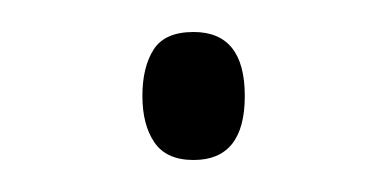

<svg xmlns="http://www.w3.org/2000/svg" viewBox="-20 -93 241 120"><path d="M69 -33Q69 -51 76 -62Q83 -73 101 -73Q133 -73 133 -33Q133 7 101 7Q84 7 76.5 -4Q69 -15 69 -33Z"/></svg>

Font: Noto Sans Arabic Cond ExtLt
Style: Regular
Weight: 200
Width: 3
Designer: Monotype Design Team, Nadine Chahine, Nizar Qandah and Khaled Hosny
Foundry: Monotype Imaging Inc.
Version: Version 2.012; ttfautohint (v1.8.4.7-5d5b)